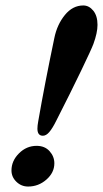

<svg xmlns="http://www.w3.org/2000/svg" viewBox="-20 -669 377 703"><path d="M117 -198Q117 -209 120 -225Q144 -363 179 -530Q189 -579 217.5 -614Q246 -649 285 -649Q306 -649 321.5 -630Q337 -611 337 -578Q337 -549 322 -508Q315 -489 277 -410Q239 -331 185 -225Q172 -199 160.5 -185.5Q149 -172 137 -172Q117 -172 117 -198ZM22 -45Q22 -80 49.5 -107.5Q77 -135 114 -135Q144 -135 161.5 -115.5Q179 -96 179 -71Q179 -37 150 -11.5Q121 14 83 14Q58 14 40 -3.5Q22 -21 22 -45Z"/></svg>

Font: EB Garamond ExtraBold
Style: Italic
Weight: 800
Italic angle: -17.2°
Designer: Georg Duffner and Octavio Pardo
Foundry: Georg Duffner
Version: Version 1.000